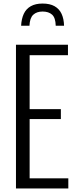

<svg xmlns="http://www.w3.org/2000/svg" viewBox="-20 -1062 438 1082"><path d="M70 0V-810H363V-751H147V-447H323V-391H147V-57H365V0ZM99 -917Q101 -956 114 -984Q127 -1012 153.5 -1027Q180 -1042 220 -1042Q261 -1042 287.5 -1027Q314 -1012 327 -984Q340 -956 341 -917H294Q293 -962 273.5 -979.5Q254 -997 220 -997Q187 -997 167.5 -979Q148 -961 146 -917Z"/></svg>

Font: Oswald Light
Style: Regular
Weight: 300
Designer: Vernon Adams
Foundry: Vernon Adams
Version: Version 4.103;gftools[0.9.33.dev8+g029e19f]